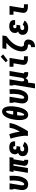

<svg xmlns="http://www.w3.org/2000/svg" viewBox="2235 -3060 1030 5540"><g transform="rotate(-90 2750.0 -290.0)"><path d="M201 8Q173 8 145.5 0.5Q118 -7 96.5 -22.5Q75 -38 61 -61.5Q47 -85 41 -111.5Q35 -138 35.5 -167Q36 -196 41 -225L73 -416H54V-530H230L176 -206Q174 -196 173 -186Q172 -176 172 -166Q172 -156 173 -146Q174 -136 177 -127.5Q180 -119 187 -112.5Q194 -106 205 -106Q218 -106 229.5 -115Q241 -124 249 -135Q257 -146 263 -158.5Q269 -171 274 -183.5Q279 -196 283 -209Q287 -222 290 -234.5Q293 -247 296 -260Q299 -273 301 -286Q311 -346 312.5 -405Q314 -464 309 -523L446 -531Q450 -466 448.5 -401.5Q447 -337 437 -272Q431 -239 423 -208Q415 -177 401.5 -146Q388 -115 369 -86Q350 -57 324 -34.5Q298 -12 265.5 -2Q233 8 201 8Z M874 8Q854 8 835 5.5Q816 3 799 -4Q782 -11 767.5 -23Q753 -35 745 -51.5Q737 -68 735.5 -87.5Q734 -107 738 -126L786 -416H740L671 0H533L602 -416H558L577 -530H986L967 -416H924L876 -126Q875 -122 875.5 -118Q876 -114 878.5 -111Q881 -108 885 -107Q889 -106 893 -106H910V8Z M1221 8Q1193 8 1165.5 4.5Q1138 1 1113 -8.5Q1088 -18 1067 -34.5Q1046 -51 1033.5 -74Q1021 -97 1017 -125Q1013 -153 1018 -180Q1020 -198 1027 -215Q1034 -232 1047 -245Q1060 -258 1076.5 -267.5Q1093 -277 1110 -283Q1097 -293 1087.5 -306.5Q1078 -320 1073.5 -336Q1069 -352 1068.5 -370Q1068 -388 1071 -405Q1074 -426 1083 -446Q1092 -466 1107 -482Q1122 -498 1141.5 -509.5Q1161 -521 1182 -527Q1203 -533 1223.5 -535.5Q1244 -538 1265 -538Q1289 -538 1312.5 -535Q1336 -532 1357.5 -524Q1379 -516 1397 -502Q1415 -488 1426 -468.5Q1437 -449 1440.5 -425.5Q1444 -402 1440 -378Q1440 -376 1439.5 -373.5Q1439 -371 1439 -369H1302Q1302 -370 1302 -370.5Q1302 -371 1302 -372Q1304 -381 1303 -391Q1302 -401 1297 -408.5Q1292 -416 1283.5 -420Q1275 -424 1265 -424Q1256 -424 1246.5 -422.5Q1237 -421 1228 -416.5Q1219 -412 1213 -403.5Q1207 -395 1206 -385Q1204 -375 1205.5 -364.5Q1207 -354 1212.5 -345.5Q1218 -337 1228 -333.5Q1238 -330 1248 -330H1305L1287 -221H1230Q1218 -221 1205 -218.5Q1192 -216 1181 -209Q1170 -202 1162.5 -190.5Q1155 -179 1153 -166Q1151 -152 1155.5 -139.5Q1160 -127 1170.5 -119Q1181 -111 1194 -108.5Q1207 -106 1221 -106Q1233 -106 1245 -108Q1257 -110 1268 -115.5Q1279 -121 1288.5 -129.5Q1298 -138 1304 -149L1426 -98Q1411 -72 1387.5 -50.5Q1364 -29 1336.5 -15.5Q1309 -2 1279.5 3Q1250 8 1221 8Z M1598 0Q1604 -33 1603.5 -65.5Q1603 -98 1599.5 -130Q1596 -162 1591.5 -193.5Q1587 -225 1581 -256.5Q1575 -288 1568.5 -318.5Q1562 -349 1554.5 -379.5Q1547 -410 1538 -440.5Q1529 -471 1519 -500L1648 -538Q1674 -465 1692 -388.5Q1710 -312 1723 -234Q1739 -263 1754.5 -293Q1770 -323 1783.5 -353Q1797 -383 1808 -414Q1819 -445 1824 -477L1833 -530H1971L1962 -477Q1955 -435 1940 -394Q1925 -353 1906.5 -313Q1888 -273 1868 -233Q1848 -193 1826.5 -154Q1805 -115 1782.5 -76.5Q1760 -38 1736 0Z M2207 8Q2186 8 2166 2Q2146 -4 2130 -15.5Q2114 -27 2103 -43.5Q2092 -60 2084 -78Q2076 -96 2071 -115.5Q2066 -135 2062.5 -155Q2059 -175 2057.5 -195.5Q2056 -216 2056 -237Q2056 -258 2057 -279.5Q2058 -301 2060 -322Q2062 -343 2065 -364Q2068 -385 2071 -406Q2075 -432 2081 -459Q2087 -486 2094 -512Q2101 -538 2110.5 -563.5Q2120 -589 2133 -614Q2146 -639 2163 -662.5Q2180 -686 2201.5 -704.5Q2223 -723 2249.5 -734Q2276 -745 2303 -745Q2328 -745 2351 -735.5Q2374 -726 2390.5 -709.5Q2407 -693 2418 -672Q2429 -651 2436 -627.5Q2443 -604 2447 -580Q2451 -556 2452.5 -531Q2454 -506 2453.5 -480.5Q2453 -455 2451 -430Q2449 -405 2445.5 -379.5Q2442 -354 2438 -329Q2434 -303 2428.5 -276Q2423 -249 2415.5 -223Q2408 -197 2398.5 -171.5Q2389 -146 2376 -121Q2363 -96 2346.5 -72.5Q2330 -49 2308.5 -30.5Q2287 -12 2260 -2Q2233 8 2207 8ZM2213 -424H2315Q2316 -436 2317 -447Q2318 -458 2319.5 -469Q2321 -480 2321.5 -491Q2322 -502 2323 -513Q2324 -524 2324.5 -535Q2325 -546 2324.5 -556.5Q2324 -567 2323.5 -578Q2323 -589 2323 -600Q2323 -611 2317 -620Q2311 -629 2300 -629Q2288 -629 2280 -619.5Q2272 -610 2266 -599.5Q2260 -589 2255 -578.5Q2250 -568 2246 -557Q2242 -546 2238.5 -535Q2235 -524 2232 -513Q2229 -502 2226.5 -491Q2224 -480 2221.5 -469Q2219 -458 2217 -447Q2215 -436 2213 -424ZM2212 -106Q2221 -106 2228 -114Q2235 -122 2240 -130Q2245 -138 2249.5 -147Q2254 -156 2257.5 -165Q2261 -174 2264.5 -183Q2268 -192 2270.5 -201Q2273 -210 2275.5 -219Q2278 -228 2280.5 -237Q2283 -246 2285 -255.5Q2287 -265 2289 -274Q2291 -283 2293 -292Q2295 -301 2297 -311H2195Q2193 -301 2192 -292Q2191 -283 2190 -274Q2189 -265 2188.5 -255.5Q2188 -246 2187 -237Q2186 -228 2185.5 -219Q2185 -210 2185 -200.5Q2185 -191 2185 -182Q2185 -173 2185.5 -164Q2186 -155 2186.5 -146Q2187 -137 2189.5 -128.5Q2192 -120 2197 -113Q2202 -106 2212 -106Z M2701 8Q2673 8 2645.5 0.5Q2618 -7 2596.5 -22.5Q2575 -38 2561 -61.5Q2547 -85 2541 -111.5Q2535 -138 2535.5 -167Q2536 -196 2541 -225L2573 -416H2554V-530H2730L2676 -206Q2674 -196 2673 -186Q2672 -176 2672 -166Q2672 -156 2673 -146Q2674 -136 2677 -127.5Q2680 -119 2687 -112.5Q2694 -106 2705 -106Q2718 -106 2729.5 -115Q2741 -124 2749 -135Q2757 -146 2763 -158.5Q2769 -171 2774 -183.5Q2779 -196 2783 -209Q2787 -222 2790 -234.5Q2793 -247 2796 -260Q2799 -273 2801 -286Q2811 -346 2812.5 -405Q2814 -464 2809 -523L2946 -531Q2950 -466 2948.5 -401.5Q2947 -337 2937 -272Q2931 -239 2923 -208Q2915 -177 2901.5 -146Q2888 -115 2869 -86Q2850 -57 2824 -34.5Q2798 -12 2765.5 -2Q2733 8 2701 8Z M2970 205 3073 -416H3054V-530H3230L3176 -206Q3174 -196 3173 -185.5Q3172 -175 3172 -164.5Q3172 -154 3173.5 -144.5Q3175 -135 3179 -126Q3183 -117 3191 -111.5Q3199 -106 3209 -106Q3222 -106 3234.5 -112.5Q3247 -119 3255.5 -129.5Q3264 -140 3268.5 -153Q3273 -166 3275 -178L3333 -530H3471L3404 -126Q3404 -122 3404.5 -118Q3405 -114 3407.5 -111Q3410 -108 3413.5 -107Q3417 -106 3421 -106H3439V8H3403Q3380 8 3358 4.5Q3336 1 3317 -9Q3298 -19 3284.5 -35.5Q3271 -52 3266 -73Q3259 -57 3249 -42Q3239 -27 3225.5 -15Q3212 -3 3195 2.5Q3178 8 3161 8Q3154 8 3146.5 7.5Q3139 7 3132 5Q3134 29 3131.5 53.5Q3129 78 3125 102L3108 205Z M3824 0Q3800 0 3775.5 -3Q3751 -6 3729.5 -14.5Q3708 -23 3690 -37.5Q3672 -52 3661.5 -72.5Q3651 -93 3649.5 -117.5Q3648 -142 3652 -166L3694 -416H3595V-530H3850L3787 -147Q3786 -140 3788 -133Q3790 -126 3796 -121.5Q3802 -117 3809 -115.5Q3816 -114 3824 -114H3896V0ZM3777 -583 3722 -637 3883 -785 3952 -715Z M4160 205V91H4174Q4184 91 4195 89Q4206 87 4215 81Q4224 75 4230 65.5Q4236 56 4238 45Q4240 32 4237.5 19Q4235 6 4223 1.5Q4211 -3 4197.5 -2Q4184 -1 4171 -3Q4158 -5 4146 -8.5Q4134 -12 4123 -17.5Q4112 -23 4102 -30Q4092 -37 4083.5 -46Q4075 -55 4068 -65Q4061 -75 4056 -86.5Q4051 -98 4047.5 -110Q4044 -122 4041.5 -134.5Q4039 -147 4038.5 -159.5Q4038 -172 4038 -185Q4038 -198 4039.5 -211.5Q4041 -225 4043 -238Q4052 -292 4073 -345.5Q4094 -399 4126 -447.5Q4158 -496 4198.5 -539Q4239 -582 4283 -621H4107L4126 -735H4497L4478 -621Q4426 -582 4377 -539.5Q4328 -497 4286.5 -447.5Q4245 -398 4217 -340.5Q4189 -283 4179 -223Q4176 -206 4175.5 -188.5Q4175 -171 4179.5 -155.5Q4184 -140 4195 -128Q4206 -116 4223 -114.5Q4240 -113 4257 -112.5Q4274 -112 4290 -107.5Q4306 -103 4320 -95.5Q4334 -88 4345.5 -77Q4357 -66 4365 -52Q4373 -38 4376.5 -22Q4380 -6 4379.5 11.5Q4379 29 4376 46Q4372 68 4364 90.5Q4356 113 4341.5 132Q4327 151 4307 166Q4287 181 4264.5 189.5Q4242 198 4219.5 201.5Q4197 205 4174 205Z M4721 8Q4693 8 4665.5 4.5Q4638 1 4613 -8.5Q4588 -18 4567 -34.5Q4546 -51 4533.5 -74Q4521 -97 4517 -125Q4513 -153 4518 -180Q4520 -198 4527 -215Q4534 -232 4547 -245Q4560 -258 4576.5 -267.5Q4593 -277 4610 -283Q4597 -293 4587.5 -306.5Q4578 -320 4573.5 -336Q4569 -352 4568.5 -370Q4568 -388 4571 -405Q4574 -426 4583 -446Q4592 -466 4607 -482Q4622 -498 4641.5 -509.5Q4661 -521 4682 -527Q4703 -533 4723.5 -535.5Q4744 -538 4765 -538Q4789 -538 4812.5 -535Q4836 -532 4857.5 -524Q4879 -516 4897 -502Q4915 -488 4926 -468.5Q4937 -449 4940.5 -425.5Q4944 -402 4940 -378Q4940 -376 4939.5 -373.5Q4939 -371 4939 -369H4802Q4802 -370 4802 -370.5Q4802 -371 4802 -372Q4804 -381 4803 -391Q4802 -401 4797 -408.5Q4792 -416 4783.5 -420Q4775 -424 4765 -424Q4756 -424 4746.5 -422.5Q4737 -421 4728 -416.5Q4719 -412 4713 -403.5Q4707 -395 4706 -385Q4704 -375 4705.5 -364.5Q4707 -354 4712.5 -345.5Q4718 -337 4728 -333.5Q4738 -330 4748 -330H4805L4787 -221H4730Q4718 -221 4705 -218.5Q4692 -216 4681 -209Q4670 -202 4662.5 -190.5Q4655 -179 4653 -166Q4651 -152 4655.5 -139.5Q4660 -127 4670.5 -119Q4681 -111 4694 -108.5Q4707 -106 4721 -106Q4733 -106 4745 -108Q4757 -110 4768 -115.5Q4779 -121 4788.5 -129.5Q4798 -138 4804 -149L4926 -98Q4911 -72 4887.5 -50.5Q4864 -29 4836.5 -15.5Q4809 -2 4779.5 3Q4750 8 4721 8Z M5324 0Q5300 0 5275.5 -3Q5251 -6 5229.5 -14.5Q5208 -23 5190 -37.5Q5172 -52 5161.5 -72.5Q5151 -93 5149.5 -117.5Q5148 -142 5152 -166L5194 -416H5095V-530H5350L5287 -147Q5286 -140 5288 -133Q5290 -126 5296 -121.5Q5302 -117 5309 -115.5Q5316 -114 5324 -114H5396V0Z"/></g></svg>

Font: Iosevka Slab Heavy
Style: Italic
Weight: 900
Italic angle: -9°
Monospace: yes
Designer: Belleve Invis
Foundry: Belleve Invis
Version: Version 11.1.0; ttfautohint (v1.8.3)